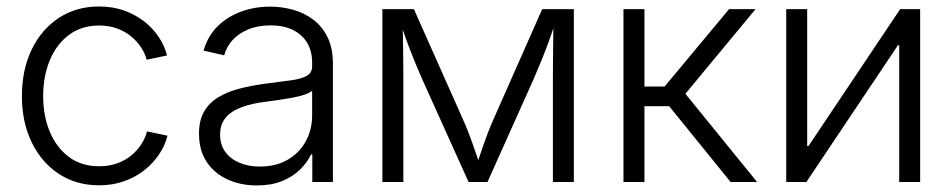

<svg xmlns="http://www.w3.org/2000/svg" viewBox="-20 -564 2948 595"><path d="M287.1 10.3Q216.8 10.3 162.8 -24.9Q108.9 -60.1 78.4 -122.6Q47.9 -185.1 47.9 -266.1Q47.9 -348.1 78.4 -410.9Q108.9 -473.6 162.8 -508.8Q216.8 -543.9 287.1 -543.9Q329.1 -543.9 364.3 -531.5Q399.4 -519 426.8 -497.6Q454.1 -476.1 472.2 -449Q490.2 -421.9 497.6 -392.1L434.6 -378.9Q429.7 -397.9 417.5 -416.7Q405.3 -435.5 386.7 -450.9Q368.2 -466.3 343.3 -475.6Q318.4 -484.9 287.1 -484.9Q232.9 -484.9 194.1 -456.1Q155.3 -427.2 134.5 -377.7Q113.8 -328.1 113.8 -266.1Q113.8 -204.6 134.5 -155.3Q155.3 -106 193.8 -77.4Q232.4 -48.8 287.1 -48.8Q318.8 -48.8 344 -58.1Q369.1 -67.4 387.7 -83Q406.2 -98.6 418.5 -117.9Q430.7 -137.2 435.5 -156.7L499 -143.6Q491.7 -113.8 473.4 -86.2Q455.1 -58.6 427.7 -36.9Q400.4 -15.1 364.7 -2.4Q329.1 10.3 287.1 10.3Z M775.9 10.7Q726.6 10.7 685.8 -7.6Q645 -25.9 620.8 -61.8Q596.7 -97.7 596.7 -149.9Q596.7 -190.4 612.1 -217.5Q627.4 -244.6 655.5 -262Q683.6 -279.3 721.9 -289.3Q760.3 -299.3 806.2 -305.2Q852.5 -311 883.8 -315.4Q915 -319.8 931.2 -329.3Q947.3 -338.9 947.3 -358.9V-370.1Q947.3 -405.3 931.9 -431.2Q916.5 -457 887.7 -471.2Q858.9 -485.4 818.4 -485.4Q779.3 -485.4 749.3 -472.9Q719.2 -460.4 700.4 -439.5Q681.6 -418.5 674.8 -392.6L610.8 -407.2Q624 -452.6 654.5 -482.7Q685.1 -512.7 727.3 -528.1Q769.5 -543.5 817.4 -543.5Q853 -543.5 887.7 -533.9Q922.4 -524.4 950.4 -503.4Q978.5 -482.4 995.1 -448.5Q1011.7 -414.6 1011.7 -366.2V0H947.8V-85.4H943.8Q932.6 -61 910.2 -38.8Q887.7 -16.6 854.2 -2.9Q820.8 10.7 775.9 10.7ZM785.2 -47.9Q835.4 -47.9 871.8 -69.1Q908.2 -90.3 927.7 -126.5Q947.3 -162.6 947.3 -206.5V-282.7Q939.9 -276.4 924.6 -271Q909.2 -265.6 888.7 -261.7Q868.2 -257.8 846.4 -254.6Q824.7 -251.5 805.7 -249Q760.7 -243.7 728.5 -231.7Q696.3 -219.7 679.2 -199.2Q662.1 -178.7 662.1 -147Q662.1 -115.2 678.2 -93.3Q694.3 -71.3 721.9 -59.6Q749.5 -47.9 785.2 -47.9Z M1165 0V-535.6H1262.7L1414.6 -194.3Q1423.8 -173.8 1431.2 -154.8Q1438.5 -135.7 1444.8 -117.9Q1451.2 -100.1 1457 -82.8Q1462.9 -65.4 1468.8 -47.9H1455.6Q1461.4 -64.9 1467 -82Q1472.7 -99.1 1479 -117.2Q1485.4 -135.3 1492.7 -154.3Q1500 -173.3 1509.3 -194.3L1660.2 -535.6H1758.3V0H1693.4V-316.4Q1693.4 -341.3 1693.6 -364.7Q1693.8 -388.2 1694.1 -410.9Q1694.3 -433.6 1694.6 -456.3Q1694.8 -479 1695.3 -502.9H1704.1Q1692.9 -469.7 1682.4 -440.4Q1671.9 -411.1 1659.9 -381.3Q1647.9 -351.6 1632.8 -316.9L1490.7 0H1432.1L1289.1 -316.9Q1273.9 -351.6 1262 -381.1Q1250 -410.6 1239.3 -440.2Q1228.5 -469.7 1217.3 -502.9H1227.5Q1228 -481 1228.5 -458.7Q1229 -436.5 1229.2 -413.3Q1229.5 -390.1 1229.7 -366Q1230 -341.8 1230 -316.4V0Z M1912.1 0V-535.6H1977.1V-295.9H2039.6L2239.3 -535.6H2321.3L2104 -273.4L2326.2 0H2244.1L2053.7 -234.9H1977.1V0Z M2831.5 0H2766.6V-423.8H2762.7L2479 0H2416.5V-535.6H2481.4V-111.3H2485.4L2769.5 -535.6H2831.5Z"/></svg>

Font: Inter 20pt Light
Style: Regular
Weight: 300
Version: Version 4.001;git-66647c0bb